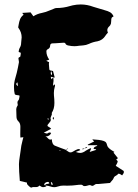

<svg xmlns="http://www.w3.org/2000/svg" viewBox="-20 -752 621 865"><path d="M183.1 83Q184.6 79.1 187.5 77.6Q190.4 76.7 194.6 76.4Q198.7 76.2 202.6 73.7Q200.2 67.9 196.8 67.4Q192.9 67.4 188.7 69.1Q184.6 70.8 181.9 73.5Q179.2 76.2 179.2 81.1Q179.2 81.5 179.9 81.8Q180.7 82 181.6 82Q182.6 82.5 183.1 83ZM251.5 -71.8 252.4 -74.2Q252 -74.7 250.7 -75Q249.5 -75.2 247.6 -75.7L246.6 -75.2ZM198.7 -213.4 200.7 -215.8 195.3 -219.2 193.8 -215.3ZM214.4 81.5 216.8 81.1V77.6Q216.8 72.8 212.4 68.4L209 70.3L212.9 81.5ZM61 -363.8Q59.6 -372.1 59.1 -377.4L58.1 -381.3Q53.2 -377.4 53.2 -373.5Q53.2 -368.7 61 -363.8ZM210 -432.6Q210 -430.7 209.5 -428.7Q208.5 -425.8 208.5 -423.3Q208.5 -417 212.4 -413.1Q214.4 -417 214.4 -420.4Q214.4 -424.8 210.4 -431.2ZM362.8 -83 352.1 -78.6 351.6 -82.5ZM220.7 -213.9Q220.2 -214.8 219 -216.1Q217.8 -217.3 217.3 -219.2Q217.3 -220.7 218.3 -221.9Q219.2 -223.1 219.7 -224.1L222.2 -223.6L223.1 -214.8ZM275.4 -77.6H274.9L275.4 -77.1H275.9L283.2 -71.8Q291 -65.4 297.9 -65.4Q303.7 -65.4 310.1 -69.8Q318.4 -75.2 328.1 -79.1Q329.1 -79.1 329.6 -79.6Q332 -80.6 335.9 -80.6Q339.4 -80.1 341.8 -75.7L321.3 -67.4Q333 -63 341.3 -63Q353 -63 366.7 -73.2Q374 -78.1 388.2 -84.5Q389.6 -83.5 390.6 -82L383.8 -67.4L413.1 -76.7Q413.1 -78.1 412.6 -79.1L401.9 -81.1Q401.9 -88.4 410.2 -91.8Q416 -92.8 418.9 -97.7H376.5Q376 -98.6 375.7 -99.1Q375.5 -99.6 375.5 -100.6L404.3 -114.7L397.9 -121.1L396 -122.6L398.4 -124L409.7 -123Q441.9 -121.1 453.6 -113.8Q460 -109.9 462.4 -98.1Q464.8 -86.4 484.4 -74.2L495.6 -67.4L491.2 -64.5L511.2 -39.6L503.4 -32.7Q504.4 -31.7 506.3 -30.3Q508.3 -28.8 509.3 -27.1Q510.3 -25.4 510.3 -23.9Q510.3 -20.5 501.5 -4.9L537.1 18.1Q538.1 20.5 538.1 22.9Q538.1 28.3 530.3 38.1Q523.4 33.2 520.5 32Q517.6 30.8 513.2 30.8Q511.7 30.8 511.7 31.2Q510.3 35.6 502.2 39.6Q494.1 43.5 492.2 50Q490.2 56.6 482.4 64L475.6 72.3Q468.8 72.3 421.9 77.1H413.6Q410.2 77.1 405 81.3Q399.9 85.4 396 85.4Q393.1 85.4 389.2 83Q387.2 82 381.8 82Q377.4 83 372.1 84.7Q366.7 86.4 361.3 86.4Q356.9 86.4 356 85.4Q350.6 80.6 346.7 80.1Q337.4 80.1 333.5 80.6Q332 81.1 330.1 81.1Q306.6 84.5 282.7 84.5L266.6 84Q252 84 240.2 88.4Q232.4 91.3 224.1 91.3Q215.8 91.3 208 88.4Q200.7 85.4 184.1 83.5L185.5 84.5Q187 85.4 189 87.4Q181.2 91.3 173.3 91.3Q167 90.8 158.2 84Q157.7 84.5 157.2 84.5Q156.7 84.5 156.7 85Q151.4 90.8 142.6 90.8H128.9Q125 91.3 121.1 93.3Q117.2 93.3 110.8 86.9Q102.5 79.6 101.6 76.2V70.8L84 66.4Q76.2 64.9 69.3 63Q65.4 18.1 65.4 -12.2Q65.9 -28.3 68.8 -44.9Q71.3 -58.6 72.8 -72.3Q74.7 -94.2 82 -121.1L85.4 -133.8L71.8 -132.3L71.3 -147L71.8 -181.2Q71.8 -196.8 63 -205.1Q54.2 -213.4 54.2 -226.6Q54.2 -237.8 53.7 -243.4Q53.2 -249 53.2 -260.7Q53.7 -269 59.6 -277.3Q60.1 -278.3 60.1 -279.8Q60.1 -281.2 59.3 -283.2Q58.6 -285.2 58.6 -290.5Q58.6 -295.9 62.5 -299.8Q66.4 -303.7 67.4 -314L68.4 -320.8Q64.5 -322.8 63.5 -322.8Q47.9 -323.7 46.4 -328.1Q43 -340.3 43 -360.4Q43 -379.9 48.8 -399.4Q56.2 -423.8 61 -448.7Q65.4 -470.7 65.4 -472.2Q64.9 -473.6 64.9 -476.6Q64.9 -479.5 64 -482.2Q63 -484.9 63 -489.7Q64 -493.7 70.8 -496.1Q71.8 -496.6 73.2 -506.8Q73.2 -510.7 73.7 -514.2L64 -518.1L64.9 -524.4Q65.9 -531.7 69.3 -537.1Q75.2 -546.9 75.2 -558.6Q76.2 -564 76.2 -569.3Q77.6 -576.7 77.6 -583.5Q77.6 -606 64 -625Q62 -627 62 -629.4L64 -640.6Q65.9 -653.3 70.3 -665Q74.7 -676.8 86.4 -685.5Q85 -687 80.1 -693.8L117.7 -696.3L130.4 -678.7Q147.9 -689.9 168.9 -693.8Q185.5 -696.8 206.5 -706.1L222.2 -712.4Q228 -715.8 234.4 -715.8Q266.1 -715.8 296.4 -725.1L307.6 -728Q325.7 -731.9 343.8 -731.9Q372.6 -731.9 400.9 -721.2L453.1 -705.6Q465.3 -702.6 475.6 -697Q485.8 -691.4 491.7 -678.2Q483.9 -674.8 482.4 -669.9Q481 -665 481 -657.7Q481 -650.4 480 -646.5Q477.1 -637.2 473.6 -634.8Q463.4 -626 463.4 -616.2Q463.4 -610.8 466.3 -605.5Q464.8 -603 462.9 -601.1Q458.5 -596.7 455.1 -591.3Q442.4 -570.8 418.9 -565.9Q398.9 -563 380.4 -554.2Q367.7 -548.3 354 -547.4L336.4 -545.9Q325.7 -543.9 314.9 -543.9Q301.8 -543.9 288.6 -546.9L285.6 -547.4Q277.3 -549.8 275.4 -554.7Q273.4 -559.6 267.1 -559.6L229.5 -557.1Q223.1 -556.6 216.3 -556.6Q206.1 -556.2 205.8 -545.7Q205.6 -535.2 195.3 -530.3Q189 -527.3 189 -520.5Q189 -502 201.7 -483.4Q197.8 -481.4 189 -478.5Q189 -478 188.5 -478L201.2 -471.7Q201.2 -470.7 200.7 -468.8Q200.2 -466.8 200.2 -463.9L202.1 -440.4Q202.6 -434.1 210 -434.1L218.8 -432.1L226.6 -402.3Q218.3 -403.8 208.5 -406.2L211.4 -395L220.2 -403.3Q220.2 -400.4 220.7 -397Q221.2 -393.6 221.2 -390.1Q221.2 -383.8 219.7 -377.4Q218.8 -373 218.8 -365.2L225.6 -372.1L228 -367.2Q228 -363.8 226.6 -360.4Q222.7 -346.7 222.7 -333L223.1 -321.3Q225.1 -304.7 225.1 -288.1Q225.1 -261.7 212.9 -242.7Q213.9 -240.7 213.9 -238.8Q213.9 -235.8 210.7 -229Q207.5 -222.2 207.5 -218.3Q207.5 -215.8 209 -212.4Q209 -208.5 206.5 -204.6Q202.6 -199.2 199.2 -195.3Q193.8 -189.9 193.8 -186.5V-186Q193.8 -183.1 201.2 -179.2Q207 -176.3 208.5 -173.8L210.4 -171.9L177.2 -154.3Q180.7 -153.3 183.8 -152.3Q187 -151.4 188.7 -150.9Q190.4 -150.4 191.4 -150.4Q192.9 -150.4 193.8 -150.9Q199.7 -155.3 203.6 -155.3Q206.5 -155.3 210.4 -152.8Q204.1 -137.2 184.6 -137.2Q190.4 -135.3 194.1 -130.9Q197.8 -126.5 200.9 -124.8Q204.1 -123 206.5 -123Q209.5 -123 213.4 -124.5Q214.4 -102.1 226.1 -96.2Q257.8 -83.5 275.4 -77.6ZM276.4 -77.6 287.1 -85Q283.7 -79.1 281.2 -78.6ZM364.7 -83.5V-84.5Q364.7 -89.4 368.7 -89.4Q370.6 -89.4 373.5 -87.9Q370.1 -85.9 364.7 -83.5ZM364.7 -83H362.8L364.3 -83.5H364.7ZM275.4 -77.6H276.4L275.9 -77.1Z"/></svg>

Font: Pinzelan
Style: Regular
Weight: 400
Designer: GGBot
Version: 1.01